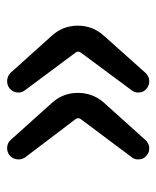

<svg xmlns="http://www.w3.org/2000/svg" viewBox="30 -554 440 541"><g transform="rotate(-90 250.5 -283.0)"><path d="M127 -93.8Q118.2 -84 106.4 -83Q104.5 -83 102.5 -83Q91.8 -83 84 -89.8Q72.3 -98.6 72.3 -114.3Q72.3 -124 78.1 -131.8L185.5 -275.4Q191.4 -283.2 185.5 -291L78.1 -432.6Q72.3 -441.4 72.3 -451.2Q72.3 -466.8 84 -476.6Q92.8 -483.4 103.5 -483.4Q104.5 -483.4 106.4 -483.4Q119.1 -482.4 127 -473.6L231.4 -357.4Q259.8 -326.2 259.8 -284.2Q259.8 -242.2 232.4 -210.9ZM316.4 -93.8Q307.6 -84 294.9 -83Q293 -83 292 -83Q281.2 -83 272.5 -89.8Q260.7 -98.6 260.7 -114.3Q260.7 -124 266.6 -131.8L373 -275.4Q378.9 -283.2 373 -291L267.6 -432.6Q260.7 -441.4 260.7 -451.2Q260.7 -466.8 272.5 -476.6Q281.2 -483.4 293 -483.4Q293.9 -483.4 294.9 -483.4Q307.6 -482.4 316.4 -473.6L420.9 -357.4Q449.2 -326.2 449.2 -284.2Q449.2 -242.2 420.9 -210.9Z"/></g></svg>

Font: Gen Jyuu GothicX Medium
Style: Regular
Weight: 500
Designer: Ryoko NISHIZUKA (kana &amp; ideographs); Paul D. Hunt (Latin, Greek &amp; Cyrillic); Wenlong ZHANG (bopomofo); Sandoll C
Version: Version 1.058.20140828